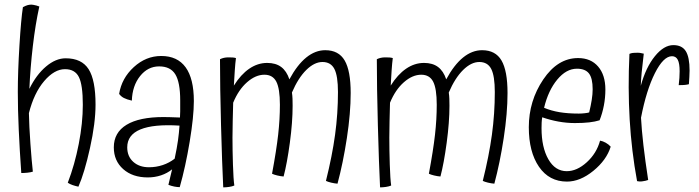

<svg xmlns="http://www.w3.org/2000/svg" viewBox="-20 -775 3023 830"><path d="M393 -323Q393 -243 369 -135Q345 -27 319 32Q305 29 293.5 25Q282 21 273 15Q303 -63 320.5 -153Q338 -243 338 -322Q338 -408 321 -442Q304 -476 261 -476Q215 -476 171 -424.5Q127 -373 105 -286Q106 -230 111.5 -153.5Q117 -77 122 -33Q113 -30 99 -28.5Q85 -27 72 -27Q65 -126 61 -214.5Q57 -303 57 -378Q57 -463 64 -577.5Q71 -692 79 -744Q92 -751 100 -753Q108 -755 116 -755Q120 -755 124.5 -754Q129 -753 138 -751Q142 -749 145 -748.5Q148 -748 150 -747Q133 -670 122 -576Q111 -482 107 -391Q137 -452 179 -487.5Q221 -523 264 -523Q333 -523 363 -476Q393 -429 393 -323Z M818 -338Q818 -271 800 -162.5Q782 -54 757 34Q746 34 733.5 31.5Q721 29 708 24Q712 8 717.5 -16Q723 -40 724 -43Q703 -26 676 -17Q649 -8 619 -8Q553 -8 512.5 -44Q472 -80 472 -138Q472 -202 527 -235.5Q582 -269 687 -269Q701 -269 715.5 -268.5Q730 -268 758 -267Q759 -279 759 -293.5Q759 -308 759 -341Q759 -419 738 -453.5Q717 -488 668 -488Q619 -488 585.5 -446Q552 -404 550 -340Q528 -345 515.5 -351.5Q503 -358 495 -369Q506 -437 558.5 -485Q611 -533 677 -533Q747 -533 782.5 -484Q818 -435 818 -338ZM530 -138Q530 -99 556 -75.5Q582 -52 624 -52Q655 -52 683.5 -61.5Q712 -71 735 -89Q745 -136 749.5 -168.5Q754 -201 756 -232Q644 -239 587 -215.5Q530 -192 530 -138Z M985 -180Q985 -127 987 -63.5Q989 0 993 27Q984 31 970.5 33Q957 35 945 35Q940 -66 935.5 -233Q931 -400 931 -519Q939 -523 948 -525Q957 -527 967 -527Q979 -527 986 -526.5Q993 -526 1000 -524Q997 -501 995 -471Q993 -441 991 -405Q1021 -453 1057.5 -478Q1094 -503 1135 -503Q1172 -503 1195.5 -485.5Q1219 -468 1231 -432Q1265 -495 1304 -526.5Q1343 -558 1386 -558Q1444 -558 1470 -513.5Q1496 -469 1496 -373Q1496 -286 1479.5 -178Q1463 -70 1439 19Q1426 18 1411.5 14.5Q1397 11 1389 7Q1416 -101 1428.5 -192.5Q1441 -284 1441 -377Q1441 -447 1425.5 -477Q1410 -507 1374 -507Q1339 -507 1304 -472.5Q1269 -438 1242 -375Q1244 -362 1244.5 -348Q1245 -334 1245 -318Q1245 -247 1233 -158Q1221 -69 1206 -12Q1193 -13 1178.5 -16.5Q1164 -20 1156 -24Q1175 -126 1182.5 -193Q1190 -260 1190 -322Q1190 -392 1174.5 -422Q1159 -452 1123 -452Q1085 -452 1048 -419.5Q1011 -387 988 -331Q987 -291 986 -252Q985 -213 985 -180Z M1663 -180Q1663 -127 1665 -63.5Q1667 0 1671 27Q1662 31 1648.5 33Q1635 35 1623 35Q1618 -66 1613.5 -233Q1609 -400 1609 -519Q1617 -523 1626 -525Q1635 -527 1645 -527Q1657 -527 1664 -526.5Q1671 -526 1678 -524Q1675 -501 1673 -471Q1671 -441 1669 -405Q1699 -453 1735.5 -478Q1772 -503 1813 -503Q1850 -503 1873.5 -485.5Q1897 -468 1909 -432Q1943 -495 1982 -526.5Q2021 -558 2064 -558Q2122 -558 2148 -513.5Q2174 -469 2174 -373Q2174 -286 2157.5 -178Q2141 -70 2117 19Q2104 18 2089.5 14.5Q2075 11 2067 7Q2094 -101 2106.5 -192.5Q2119 -284 2119 -377Q2119 -447 2103.5 -477Q2088 -507 2052 -507Q2017 -507 1982 -472.5Q1947 -438 1920 -375Q1922 -362 1922.5 -348Q1923 -334 1923 -318Q1923 -247 1911 -158Q1899 -69 1884 -12Q1871 -13 1856.5 -16.5Q1842 -20 1834 -24Q1853 -126 1860.5 -193Q1868 -260 1868 -322Q1868 -392 1852.5 -422Q1837 -452 1801 -452Q1763 -452 1726 -419.5Q1689 -387 1666 -331Q1665 -291 1664 -252Q1663 -213 1663 -180Z M2332 -309Q2363 -296 2399 -290Q2435 -284 2482 -284Q2494 -284 2507.5 -285.5Q2521 -287 2527 -289Q2534 -318 2538 -343Q2542 -368 2542 -389Q2542 -437 2526 -457.5Q2510 -478 2474 -478Q2428 -478 2389 -431Q2350 -384 2332 -309ZM2574 -167Q2586 -165 2598.5 -158Q2611 -151 2620 -141Q2602 -83 2545 -36.5Q2488 10 2431 10Q2354 10 2310 -54Q2266 -118 2266 -225Q2266 -339 2328.5 -431.5Q2391 -524 2479 -524Q2534 -524 2565.5 -487.5Q2597 -451 2597 -388Q2597 -353 2590.5 -319Q2584 -285 2572 -255Q2553 -249 2527 -246Q2501 -243 2465 -243Q2430 -243 2394 -249.5Q2358 -256 2324 -268Q2322 -256 2321.5 -244.5Q2321 -233 2321 -221Q2321 -138 2350.5 -86.5Q2380 -35 2430 -35Q2474 -35 2516.5 -73.5Q2559 -112 2574 -167Z M2782 3Q2777 5 2770.5 6.5Q2764 8 2756 9Q2749 10 2744 9.5Q2739 9 2734 8Q2710 -122 2702 -258.5Q2694 -395 2701 -542Q2707 -545 2714.5 -546Q2722 -547 2738 -547Q2742 -547 2746 -546.5Q2750 -546 2763 -543Q2757 -494 2754 -462.5Q2751 -431 2750 -404Q2772 -484 2811 -532Q2850 -580 2891 -580Q2928 -580 2944.5 -554Q2961 -528 2961 -470Q2961 -457 2960 -442Q2959 -427 2958 -411Q2951 -409 2941.5 -408Q2932 -407 2914 -407Q2916 -423 2917 -438Q2918 -453 2918 -467Q2918 -501 2910 -516.5Q2902 -532 2885 -532Q2848 -532 2811 -458.5Q2774 -385 2751 -266Q2754 -212 2761.5 -147Q2769 -82 2782 3Z"/></svg>

Font: Atma Light
Style: Regular
Weight: 300
Designer: Gregori Vincens, Jeremie Hornus, Riccardo Olocco, Yoann Minet.
Foundry: black foundry
Version: Version 1.102;PS 1.100;hotconv 1.0.86;makeotf.lib2.5.63406